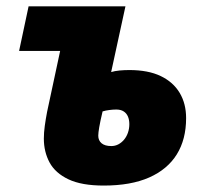

<svg xmlns="http://www.w3.org/2000/svg" viewBox="-20 -573 649 603"><path d="M305.7 9.8Q236.3 9.8 195.1 -9.8Q153.8 -29.3 135.7 -62.7Q117.7 -96.2 117.7 -137.7Q117.7 -156.2 120.6 -177.5Q123.5 -198.7 127.9 -221.7L168.9 -413.1H40L69.8 -553.2H374L329.1 -346.7Q340.3 -350.1 355.5 -351.6Q370.6 -353 386.2 -353Q445.3 -353 484.6 -334.2Q523.9 -315.4 544.2 -281.5Q564.5 -247.6 564.5 -202.1Q564.5 -135.3 535.2 -88.1Q505.9 -41 448.5 -15.6Q391.1 9.8 305.7 9.8ZM329.6 -114.3Q341.3 -114.3 351.6 -119.6Q361.8 -125 369.6 -134.3Q377.4 -143.6 381.8 -156.2Q386.2 -168.9 386.2 -183.1Q386.2 -196.8 381.8 -207Q377.4 -217.3 368.4 -223.1Q359.4 -229 345.2 -229Q335 -229 323.5 -227.5Q312 -226.1 302.2 -223.1Q294.9 -192.4 291.7 -173.8Q288.6 -155.3 288.6 -147Q288.6 -131.8 299.1 -123Q309.6 -114.3 329.6 -114.3Z"/></svg>

Font: Open Sans SemiCondensed ExtraBold
Style: Italic
Weight: 800
Width: 4
Italic angle: -12°
Designer: Monotype Design Team
Foundry: Monotype Imaging Inc.
Version: Version 3.003